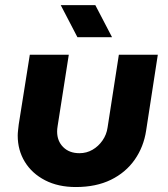

<svg xmlns="http://www.w3.org/2000/svg" viewBox="-20 -730 665 762"><path d="M606.3 -512.7 560 -212Q550.3 -147.3 514.7 -96.3Q479 -45.3 420.2 -16.5Q361.3 12.3 281 12.3Q211 12.3 159 -14.5Q107 -41.3 78.7 -87.5Q50.3 -133.7 50.3 -192Q50.3 -201.7 51.8 -213.8Q53.3 -226 54.3 -236L98.3 -512.7H253L208.7 -229.7Q207.7 -224.3 207.2 -218.3Q206.7 -212.3 206.7 -208Q206.7 -170.3 230.8 -146.2Q255 -122 295.3 -122Q323.7 -122 347.2 -135.7Q370.7 -149.3 386.8 -172.5Q403 -195.7 407 -224.3L451.7 -512.7ZM287.3 -582.3 221 -709.7H358.3L424.7 -582.3Z"/></svg>

Font: MuseoModerno Thin
Style: Italic
Weight: 100
Italic angle: -9°
Designer: Pablo Cosgaya, Héctor Gatti, Marcela Romero, and the Authors of The MuseoModerno Project.
Foundry: Omnibus-Type Team
Version: Version 1.003